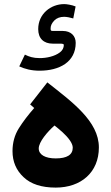

<svg xmlns="http://www.w3.org/2000/svg" viewBox="-20 -896 531 915"><path d="M286.1 -876.5C222.2 -876.5 162.1 -830.1 162.1 -757.3C162.1 -712.9 188 -688 231.4 -688H267.6C278.8 -688 284.2 -686 284.2 -682.1C284.2 -668 277.8 -655.8 265.6 -646.5C240.7 -627.4 202.1 -619.1 169.4 -619.1C137.7 -619.1 118.2 -626 98.6 -635.7L71.8 -579.6C98.6 -567.4 129.4 -559.1 168.5 -559.1C262.7 -559.1 340.8 -600.1 340.8 -691.9C340.8 -724.6 318.4 -748.5 279.3 -748.5H233.9C221.7 -748.5 221.2 -750 221.2 -761.2C221.2 -773.9 227.1 -786.1 238.8 -798.3C250.5 -810.1 266.1 -815.9 286.1 -815.9C297.4 -815.9 316.9 -812 329.1 -808.1L340.3 -865.2C322.8 -872.6 297.4 -876.5 286.1 -876.5ZM143.1 -381.3C114.3 -348.6 89.8 -316.4 69.8 -284.7C49.8 -252.9 39.6 -216.3 39.6 -175.8C39.6 -126 57.1 -84.5 92.3 -51.8C127 -18.6 178.2 -2 245.6 -2C365.7 -2 451.2 -74.2 451.2 -193.4C451.2 -318.8 322.3 -411.1 205.6 -503.4L123.5 -398.4ZM326.7 -192.4C326.7 -158.2 299.3 -141.1 245.1 -141.1C195.8 -141.1 164.6 -158.7 164.6 -188.5C164.6 -219.7 206.1 -268.1 239.7 -297.9C252 -288.6 265.1 -277.3 278.8 -265.1C305.7 -240.2 326.7 -213.4 326.7 -192.4Z"/></svg>

Font: Vazirmatn ExtraBold
Style: Regular
Weight: 800
Designer: Saber Rastikerdar
Foundry: Saber Rastikerdar
Version: Version 33.003